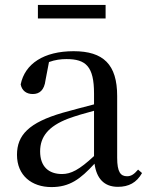

<svg xmlns="http://www.w3.org/2000/svg" viewBox="-20 -745 605 780"><path d="M134 -670H409V-725H134ZM459 14C503 14 535 -3 557 -42L541 -56C524 -36 512 -29 496 -29C470 -29 456 -46 456 -104V-355C456 -483 400 -537 279 -537C158 -537 81 -486 64 -402C69 -377 87 -363 113 -363C140 -363 160 -378 165 -420L179 -493C204 -502 227 -505 250 -505C329 -505 362 -475 362 -365V-321C320 -310 274 -298 235 -287C97 -247 49 -196 49 -116C49 -32 109 15 189 15C263 15 306 -17 364 -80C372 -21 402 14 459 14ZM362 -111C302 -55 268 -38 232 -38C178 -38 143 -68 143 -130C143 -189 176 -232 257 -263C287 -274 324 -285 362 -295Z"/></svg>

Font: Source Han Serif CN Medium
Style: Regular
Weight: 500
Designer: Ryoko NISHIZUKA 西塚涼子 (kana & ideographs); Frank Grießhammer (Latin, Greek & Cyrillic); Wenlong ZHANG 张文龙 (bopomofo); San
Foundry: Adobe
Version: Version 2.002;hotconv 1.1.0;makeotfexe 2.6.0